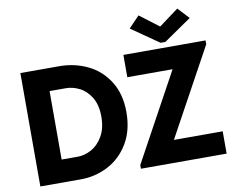

<svg xmlns="http://www.w3.org/2000/svg" viewBox="-96 -1073 1469 1200"><g transform="rotate(-10 639.0 -473.0)"><path d="M65.4 -719.7H311.5Q408.7 -719.7 491.7 -679.9Q574.7 -640.1 625.2 -559.8Q675.8 -479.5 675.8 -364.3Q675.8 -248.5 626 -166Q576.2 -83.5 495.4 -41.7Q414.6 0 324.2 0H65.4ZM516.6 -364.3Q516.6 -438.5 487.3 -486.3Q458 -534.2 415 -555.7Q372.1 -577.1 329.1 -577.1H225.6V-142.6H329.1Q371.6 -142.6 414.8 -166Q458 -189.5 487.3 -239.5Q516.6 -289.6 516.6 -364.3ZM703.6 -23.4 1005.4 -576.2V-578.1H719.2V-719.7H1240.7V-695.3L939 -143.6V-141.6H1247.6V0H703.6ZM975.1 -855.5H978L1101.1 -946.3L1167.5 -875L991.7 -753.9H961.4L786.6 -875L855 -946.3Z"/></g></svg>

Font: Reddit Sans Chocolate ExtraBold
Style: Regular
Weight: 800
Designer: Stephen Hutchings
Foundry: Reddit
Version: Version 1.011